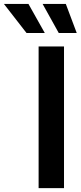

<svg xmlns="http://www.w3.org/2000/svg" viewBox="-128 -966 418 986"><path d="M200.7 -727.5V0H70.3V-727.5ZM173.8 -796.4 90.8 -945.8H210L266.1 -796.4ZM8.3 -796.4 -107.9 -945.8H18.1L102.1 -796.4Z"/></svg>

Font: Inter 18pt SemiBold
Style: Regular
Weight: 600
Designer: Rasmus Andersson
Foundry: rsms
Version: Version 4.001;git-66647c0bb